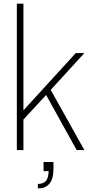

<svg xmlns="http://www.w3.org/2000/svg" viewBox="-20 -820 512 1049"><path d="M441 0H399L232 -301L108 -167V0H72V-800H108V-217L394 -530H441L257 -329ZM191 209H187V185Q213 185 228.5 171Q244 157 246 115H218V65H272V103Q272 157 250.5 183Q229 209 191 209Z"/></svg>

Font: Tanohe Sans ExtraLight
Style: Regular
Weight: 250
Designer: Village Type and Design LLC & Cristiano Sobral
Foundry: Cooper Hewitt Smithsonian Design Museum
Version: Version 1.00;May 30, 2020;FontCreator 12.0.0.2522 64-bit; tt